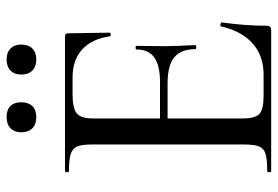

<svg xmlns="http://www.w3.org/2000/svg" viewBox="-150 -692 842 582"><g transform="rotate(-90 271.0 -401.0)"><path d="M486 -154Q489 -154 491.5 -152.5Q494 -151 494 -150Q484 -78 484 -15Q484 -7 481 -3.5Q478 0 469 0H43Q40 0 40 -6Q40 -12 43 -12Q79 -12 95.5 -17Q112 -22 118 -36.5Q124 -51 124 -81V-544Q124 -574 118 -588Q112 -602 95.5 -607.5Q79 -613 43 -613Q40 -613 40 -619Q40 -625 43 -625H452Q461 -625 461 -616L463 -489Q463 -487 457.5 -486.5Q452 -486 452 -489Q444 -544 412 -573Q380 -602 328 -602H276Q233 -602 218 -589Q203 -576 203 -540V-337H313Q364 -337 388 -354.5Q412 -372 412 -409Q412 -411 417.5 -411Q423 -411 423 -409L422 -325L423 -280Q425 -248 425 -230Q425 -227 419 -227Q413 -227 413 -230Q413 -273 388.5 -293.5Q364 -314 310 -314H203V-85Q203 -49 216.5 -36Q230 -23 271 -23H336Q393 -23 430.5 -56.5Q468 -90 482 -152Q482 -154 486 -154ZM161 -758Q161 -778 173 -790Q185 -802 207 -802Q229 -802 240.5 -790.5Q252 -779 252 -758Q252 -736 240.5 -724Q229 -712 207 -712Q185 -712 173 -724Q161 -736 161 -758ZM336 -758Q336 -778 348 -790Q360 -802 382 -802Q403 -802 415 -790Q427 -778 427 -758Q427 -736 415 -724Q403 -712 382 -712Q360 -712 348 -724Q336 -736 336 -758Z"/></g></svg>

Font: Cormorant Infant Medium
Style: Regular
Weight: 500
Designer: Christian Thalmann (Catharsis Fonts)
Version: Version 3.000